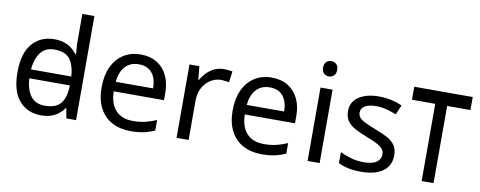

<svg xmlns="http://www.w3.org/2000/svg" viewBox="-65 -1066 3451 1381"><g transform="rotate(10 1660.5 -375.0)"><path d="M104 -238V-303H480V-238ZM275 10Q175 10 115 -59.5Q55 -129 55 -267Q55 -405 115.5 -475.5Q176 -546 276 -546Q318 -546 349 -535.5Q380 -525 403 -507Q426 -489 442 -467H448Q447 -480 444.5 -505.5Q442 -531 442 -546V-760H530V0H459L446 -72H442Q426 -49 403 -30.5Q380 -12 348.5 -1Q317 10 275 10ZM289 -63Q374 -63 408.5 -109.5Q443 -156 443 -250V-266Q443 -366 410 -419.5Q377 -473 288 -473Q217 -473 181.5 -416.5Q146 -360 146 -265Q146 -169 181.5 -116Q217 -63 289 -63Z M907 -546Q976 -546 1025.5 -516Q1075 -486 1101.5 -431.5Q1128 -377 1128 -304V-251H761Q763 -160 807.5 -112.5Q852 -65 932 -65Q983 -65 1022.5 -74.5Q1062 -84 1104 -102V-25Q1063 -7 1023 1.5Q983 10 928 10Q852 10 793.5 -21Q735 -52 702.5 -113.5Q670 -175 670 -264Q670 -352 699.5 -415Q729 -478 782.5 -512Q836 -546 907 -546ZM906 -474Q843 -474 806.5 -433.5Q770 -393 763 -321H1036Q1036 -367 1022 -401Q1008 -435 979.5 -454.5Q951 -474 906 -474Z M1514 -546Q1529 -546 1546.5 -544.5Q1564 -543 1577 -540L1566 -459Q1553 -462 1537.5 -464Q1522 -466 1508 -466Q1477 -466 1449 -453Q1421 -440 1399 -416.5Q1377 -393 1364.5 -360Q1352 -327 1352 -286V0H1264V-536H1336L1346 -438H1350Q1367 -468 1391 -492.5Q1415 -517 1446 -531.5Q1477 -546 1514 -546Z M1864 -546Q1933 -546 1982.5 -516Q2032 -486 2058.5 -431.5Q2085 -377 2085 -304V-251H1718Q1720 -160 1764.5 -112.5Q1809 -65 1889 -65Q1940 -65 1979.5 -74.5Q2019 -84 2061 -102V-25Q2020 -7 1980 1.5Q1940 10 1885 10Q1809 10 1750.5 -21Q1692 -52 1659.5 -113.5Q1627 -175 1627 -264Q1627 -352 1656.5 -415Q1686 -478 1739.5 -512Q1793 -546 1864 -546ZM1863 -474Q1800 -474 1763.5 -433.5Q1727 -393 1720 -321H1993Q1993 -367 1979 -401Q1965 -435 1936.5 -454.5Q1908 -474 1863 -474Z M2309 -536V0H2221V-536ZM2266 -737Q2286 -737 2301.5 -723.5Q2317 -710 2317 -681Q2317 -653 2301.5 -639Q2286 -625 2266 -625Q2244 -625 2229 -639Q2214 -653 2214 -681Q2214 -710 2229 -723.5Q2244 -737 2266 -737Z M2828 -148Q2828 -96 2802 -61Q2776 -26 2728 -8Q2680 10 2614 10Q2558 10 2517.5 1Q2477 -8 2446 -24V-104Q2478 -88 2523.5 -74.5Q2569 -61 2616 -61Q2683 -61 2713 -82.5Q2743 -104 2743 -140Q2743 -160 2732 -176Q2721 -192 2692.5 -208Q2664 -224 2611 -244Q2559 -264 2522 -284Q2485 -304 2465 -332Q2445 -360 2445 -404Q2445 -472 2500.5 -509Q2556 -546 2646 -546Q2695 -546 2737.5 -536.5Q2780 -527 2817 -510L2787 -440Q2753 -454 2716 -464Q2679 -474 2640 -474Q2586 -474 2557.5 -456.5Q2529 -439 2529 -409Q2529 -387 2542 -371.5Q2555 -356 2585.5 -341.5Q2616 -327 2667 -307Q2718 -288 2754 -268Q2790 -248 2809 -219.5Q2828 -191 2828 -148Z M3311 -659V-564H3141V0H3054V-564H2884V-659Z"/></g></svg>

Font: umalayalam05
Style: Book
Weight: 400
Designer: Jelle Bosma - Monotype Design Team
Foundry: Monotype Imaging Inc.
Version: Version 2.003